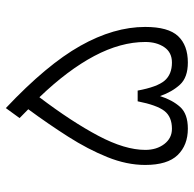

<svg xmlns="http://www.w3.org/2000/svg" viewBox="-23 -631 654 648"><g transform="rotate(-90 304.0 -307.0)"><path d="M263.2 -614.3Q409.7 -476.1 473.4 -362.8Q537.1 -249.5 537.1 -144Q537.1 -65.9 506.1 -33Q475.1 0 417 0Q366.7 0 342.3 -26.6Q317.9 -53.2 303.7 -93.8Q290.5 -52.2 267.1 -26.1Q243.7 0 193.8 0Q138.2 0 104.7 -34.4Q71.3 -68.8 71.3 -144Q71.3 -206.1 97.7 -271.5Q124 -336.9 167 -404.3Q210 -471.7 259.3 -538.6L229.5 -567.9ZM193.4 -53.7Q233.9 -53.7 253.7 -79.3Q273.4 -105 286.1 -169.4H322.3Q334.5 -103.5 355.7 -78.6Q377 -53.7 417 -53.7Q451.2 -53.7 468.8 -79.6Q486.3 -105.5 486.3 -143.6Q486.3 -226.6 439 -315.9Q391.6 -405.3 299.8 -501Q217.3 -392.1 169.7 -302.2Q122.1 -212.4 122.1 -143.6Q122.1 -105.5 141.8 -79.6Q161.6 -53.7 193.4 -53.7Z"/></g></svg>

Font: Vazir Thin WOL
Style: Thin-WOL
Weight: 100
Designer: Saber Rastikerdar
Foundry: Saber Rastikerdar
Version: Version 30.0.0